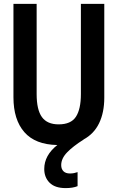

<svg xmlns="http://www.w3.org/2000/svg" viewBox="-20 -734 603 985"><path d="M317 231Q262 231 234.5 203.5Q207 176 207 133Q207 63 274 10Q161 8 105 -56Q49 -120 49 -235V-714H168V-251Q168 -171 195 -133.5Q222 -96 281 -96Q344 -96 369.5 -135Q395 -174 395 -252V-714H515V-233Q515 -157 488.5 -102Q462 -47 408 -18H409Q355 16 324.5 47.5Q294 79 294 113Q294 133 305.5 144.5Q317 156 339 156Q350 156 360 154Q370 152 378 149V221Q366 226 350.5 228.5Q335 231 317 231Z"/></svg>

Font: Noto Sans Mono SemiCondensed SemiBold
Style: Regular
Weight: 600
Width: 4
Designer: Monotype Design Team
Foundry: Monotype Imaging Inc.
Version: Version 2.014; ttfautohint (v1.8.4.7-5d5b)